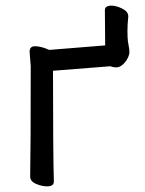

<svg xmlns="http://www.w3.org/2000/svg" viewBox="-20 -645 516 681"><path d="M147 16Q128 16 107.5 7Q87 -2 87 -19Q89 -108 89 -410L85 -461Q85 -481 104 -481Q118 -481 137 -475L155 -468L353 -484L352 -609Q352 -625 376 -625Q392 -625 413.5 -614.5Q435 -604 435 -587Q432 -557 432 -535Q432 -529 432.5 -514Q433 -499 436 -485Q439 -471 439 -460Q439 -451 432.5 -438Q426 -425 415 -415.5Q404 -406 392 -406Q382 -406 371 -410L168 -394Q168 -107 171 -1Q171 16 147 16Z"/></svg>

Font: LXGW WenKai TC
Style: Bold
Weight: 700
Designer: LXGW / Fontworks Inc.
Foundry: LXGW / Fontworks Inc.
Version: Version 1.330;April 28, 2024